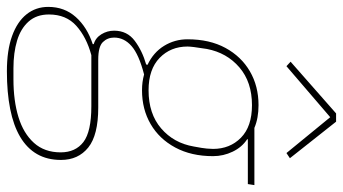

<svg xmlns="http://www.w3.org/2000/svg" viewBox="-243 -544 995 557"><g transform="rotate(90 254.5 -265.5)"><path d="M440 55Q440 95 423 124.5Q406 154 373 173.5Q340 193 292 202.5Q244 212 183 212Q122 212 80.5 197Q39 182 17.5 155Q-4 128 -4 92Q-4 45 25.5 12Q55 -21 104 -37V-40Q86 -45 75.5 -62Q65 -79 65 -99Q65 -137 94.5 -159Q124 -181 163 -192L164 -196Q128 -213 109 -244Q90 -275 90 -312Q90 -376 115 -422Q140 -468 183 -493Q226 -518 281 -518Q300 -518 316.5 -515Q333 -512 347 -506H513L510 -487H380V-485Q403 -470 416 -443Q429 -416 429 -386Q429 -323 404 -276.5Q379 -230 336 -205Q293 -180 238 -180Q225 -180 214 -181.5Q203 -183 192 -186Q134 -171 109.5 -149.5Q85 -128 85 -99Q85 -80 98 -66.5Q111 -53 149 -53H288Q368 -53 404 -24Q440 5 440 55ZM238 -199Q306 -199 348.5 -235.5Q391 -272 401 -330Q406 -356 407 -368Q408 -380 408 -386Q408 -435 375.5 -467Q343 -499 281 -499Q214 -499 171.5 -462.5Q129 -426 118 -368Q114 -343 112.5 -330.5Q111 -318 111 -312Q111 -263 144 -231Q177 -199 238 -199ZM418 56Q418 13 388 -10Q358 -33 284 -33H136Q84 -19 51 10.5Q18 40 18 90Q18 126 38.5 149Q59 172 94 182.5Q129 193 174 193H206Q268 193 315.5 178.5Q363 164 390.5 133.5Q418 103 418 56ZM305 -743H329L435 -609L420 -599L316 -726L168 -599L155 -611Z"/></g></svg>

Font: IBM Plex Sans Thin
Style: Italic
Weight: 250
Italic angle: -11.31°
Designer: Mike Abbink, Paul van der Laan, Pieter van Rosmalen
Foundry: Bold Monday
Version: Version 3.201